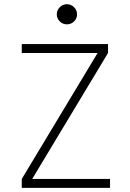

<svg xmlns="http://www.w3.org/2000/svg" viewBox="-20 -906 626 926"><path d="M85 0V-43L450.7 -650.4H85V-693.4H501V-650.4L135.3 -43H510.7V0ZM302.7 -788.6Q282.7 -788.6 268.3 -802.7Q253.9 -816.9 253.9 -836.9Q253.9 -856.9 268.3 -871.3Q282.7 -885.7 302.7 -885.7Q322.8 -885.7 337.2 -871.3Q351.6 -856.9 351.6 -836.9Q351.6 -816.9 337.2 -802.7Q322.8 -788.6 302.7 -788.6Z"/></svg>

Font: Caskaydia Cove ExtraLight
Style: Regular
Weight: 200
Monospace: yes
Designer: Aaron Bell
Foundry: Saja Typeworks
Version: Version 4.300; ttfautohint (v1.8.3)